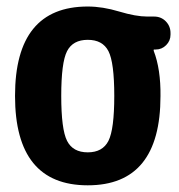

<svg xmlns="http://www.w3.org/2000/svg" viewBox="-20 -550 540 580"><path d="M182.6 -124.5Q200.2 -89.8 245.1 -89.8Q290 -89.8 307.6 -124.5Q325.2 -159.2 325.2 -260.3Q325.2 -361.3 307.6 -395.5Q290 -429.7 245.1 -429.7Q200.2 -429.7 182.6 -395.5Q165 -361.3 165 -260.3Q165 -159.2 182.6 -124.5ZM445.3 -500Q466.8 -500 481 -485.4Q495.1 -470.7 495.1 -450.2V-445.3Q495.1 -426.8 481.9 -413.6Q468.8 -400.4 450.2 -400.4H445.3Q444.3 -400.4 444.3 -399.4V-396.5Q465.8 -340.8 464.8 -259.8Q464.8 9.8 245.1 9.8Q25.4 9.8 25.4 -260.3Q25.4 -530.3 245.1 -530.3Q290 -530.3 340.3 -515.1Q390.6 -500 424.8 -500Z"/></svg>

Font: Rounded-X Mgen+ 1mn bold
Style: Bold
Weight: 700
Designer: [Source Han Sans]
Ryoko NISHIZUKA  (kana & ideographs); Paul D. Hunt (Latin, Greek & Cyrillic); Wenlong ZHANG  (bopomofo
Version: Version 1.059.20150602